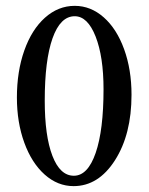

<svg xmlns="http://www.w3.org/2000/svg" viewBox="-20 -630 513 660"><path d="M38.1 -294.9Q38.1 -384.3 63.5 -456.3Q88.9 -528.3 134.5 -569.1Q180.2 -609.9 236.8 -609.9Q292 -609.9 336.7 -570.3Q381.3 -530.8 406.7 -460.7Q432.1 -390.6 432.1 -304.2Q432.1 -168 375.2 -79.1Q318.4 9.8 232.9 9.8Q178.2 9.8 133.5 -30Q88.9 -69.8 63.5 -139.6Q38.1 -209.5 38.1 -294.9ZM133.8 -284.2Q133.8 -162.6 160.2 -94.2Q186.5 -25.9 233.9 -25.9Q281.7 -25.9 308.8 -104.2Q335.9 -182.6 335.9 -323.2Q335.9 -435.1 308.6 -504.6Q281.2 -574.2 236.8 -574.2Q187.5 -574.2 160.6 -498.5Q133.8 -422.9 133.8 -284.2Z"/></svg>

Font: Common Serif News
Style: Regular
Weight: 450
Designer: Philipp H. Poll, Khaled Hosny
Foundry: Stefan Peev, Context Ltd.
Version: Version 1.026